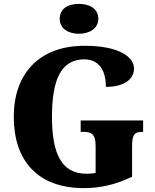

<svg xmlns="http://www.w3.org/2000/svg" viewBox="-20 -960 801 990"><path d="M387 -786C441 -786 487 -813 487 -863C487 -916 441 -940 387 -940C331 -940 288 -916 288 -863C288 -813 331 -786 387 -786ZM413 10C501 10 581 -10 661 -49V-203C661 -258 669 -280 710 -280H718V-339H396V-280H414C460 -280 473 -258 473 -207V-68C455 -65 440 -64 427 -64C296 -64 248 -169 248 -358C248 -548 294 -654 415 -654C485 -654 526 -604 526 -512C626 -512 671 -556 671 -606C671 -671 585 -724 417 -724C176 -724 51 -574 51 -358C51 -137 169 10 413 10Z"/></svg>

Font: Noto Serif Tamil SemiCondensed Black
Style: Italic
Weight: 900
Width: 4
Italic angle: -12°
Designer: Indian Type Foundry, Tom Grace, and the Monotype Design Team
Foundry: Monotype Imaging Inc.
Version: Version 2.003